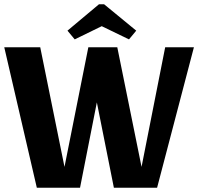

<svg xmlns="http://www.w3.org/2000/svg" viewBox="-21 -882 931 902"><path d="M434 -401 355 0H152L-1 -660H168L282 -98L394 -660H530L644 -98L755 -660H890L717 0H514ZM468 -862 619 -738 585 -697 457 -759 330 -697 296 -738 444 -862Z"/></svg>

Font: Sansita
Style: Bold
Weight: 700
Designer: Pablo Cosgaya
Foundry: Omnibus-Type
Version: Version 1.006